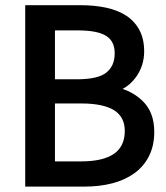

<svg xmlns="http://www.w3.org/2000/svg" viewBox="-20 -690 628 725"><path d="M441.9 -353.5V-354.5ZM441.9 -354.5Q485.8 -340.3 518.6 -308.6Q562.5 -266.1 562.5 -191.9Q562.5 -140.6 543 -101.3Q523.4 -62 487.8 -36.1Q452.1 -10.3 404.1 2.2Q356 14.6 298.8 14.6H75.2V-670.4H284.7Q336.4 -670.4 380.1 -661.1Q423.8 -651.9 456.1 -631.1Q488.3 -610.4 506.3 -576.7Q524.4 -543 524.4 -496.1Q524.4 -441.9 493.2 -398.4Q472.2 -369.6 441.9 -353.5ZM270 -390.6Q349.6 -390.6 381.3 -415.8Q413.1 -440.9 413.1 -488.8Q413.1 -534.7 380.1 -554.9Q347.2 -575.2 273.9 -575.2H187.5V-390.6ZM286.6 -80.6Q367.7 -80.6 409.4 -108.6Q451.2 -136.7 451.2 -195.8Q451.2 -248.5 410.4 -273.9Q369.6 -299.3 286.6 -299.3H187.5V-80.6Z"/></svg>

Font: Pyidaungsu
Style: Bold
Weight: 700
Designer: Sun Tun
Foundry: MCF
Version: Version 2.005 July 4, 2018; ttfautohint (v1.8.1)